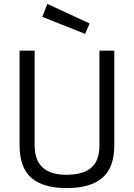

<svg xmlns="http://www.w3.org/2000/svg" viewBox="-20 -951 684 981"><path d="M157 -208Q157 -58 319 -58Q403 -58 445.5 -93.5Q488 -129 488 -208V-692H564V-210Q564 -94 502.5 -42Q441 10 321 10Q201 10 140.5 -42Q80 -94 80 -210V-692H157ZM222 -931 438 -831 415 -778 196 -865Z"/></svg>

Font: Titillium Web[RUS by Daymarius]
Style: Regular
Weight: 400
Designer: Cyrillization by Daymarius
Foundry: Cyrillization by Daymarius
Version: Version 1.002 September 11, 2018